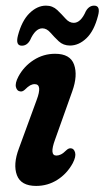

<svg xmlns="http://www.w3.org/2000/svg" viewBox="-20 -634 362 664"><path d="M175 -96Q182.5 -96 190.8 -100Q199 -104 209.5 -114.5Q218 -122.5 226 -121Q236 -120 239.8 -106.2Q243.5 -92.5 231.5 -69.5Q211.5 -33 178.2 -12Q145 9 105 9Q52.5 9 38.5 -28.2Q24.5 -65.5 45.5 -121L106.5 -287.5Q127.5 -343 100 -343Q92 -343 84.2 -338.8Q76.5 -334.5 65.5 -323.5Q57 -316 49.5 -318Q39 -319 35.2 -332.5Q31.5 -346 43.5 -369Q62.5 -404.5 96.2 -426.2Q130 -448 170.5 -448Q223 -448 236.2 -410.5Q249.5 -373 230 -318.5L170.5 -151.5Q150 -96 175 -96ZM222 -476.5Q199 -476.5 183.2 -491.2Q167.5 -506 154.5 -521Q141.5 -536 126.5 -536Q102 -536 84 -495Q73.5 -476 55.5 -476Q33 -476 42 -511Q55.5 -562.5 82.2 -588.5Q109 -614.5 139 -614.5Q162 -614.5 177.8 -599.5Q193.5 -584.5 206.5 -569.8Q219.5 -555 235 -555Q259.5 -555 277 -595.5Q288 -614.5 305.5 -614.5Q328.5 -614.5 319 -579.5Q305.5 -527 279 -501.8Q252.5 -476.5 222 -476.5Z"/></svg>

Font: Fraunces 144pt S100 SemiBold
Style: Italic
Weight: 600
Italic angle: -16°
Version: Version 1.000; ttfautohint (v1.8.3)